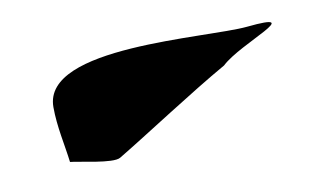

<svg xmlns="http://www.w3.org/2000/svg" viewBox="-33 -796 439 253"><g transform="rotate(-10 186.5 -670.0)"><path d="M46 -606C43.2 -629.1 37 -654.6 37 -681C37 -761.9 251.4 -735.4 307 -741C388.1 -749.2 294.7 -721.3 268 -696C219.2 -668.3 153.5 -624.9 112 -600C102 -594 58 -605 46 -606Z"/></g></svg>

Font: Rocketfuel
Style: Regular
Weight: 400
Designer: Mew Too
Foundry: Cannot Into Space Fonts.
Version: Version 0.27